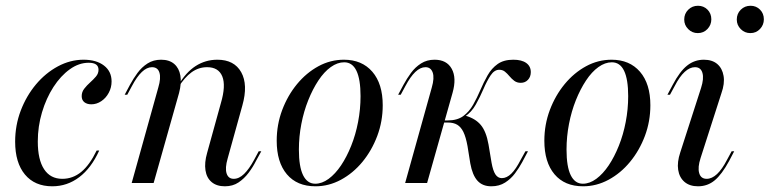

<svg xmlns="http://www.w3.org/2000/svg" viewBox="-20 -632 2658 663"><path d="M160.5 11.3Q100 11.3 66.1 -29.4Q32.3 -70.2 32.3 -142.7Q32.3 -199.2 51.6 -250Q71 -300.8 104 -340.3Q137.1 -379.8 179.8 -402.8Q222.6 -425.8 268.5 -425.8Q312.9 -425.8 339.1 -405.6Q365.3 -385.5 365.3 -350.8Q365.3 -329.8 355.6 -311.7Q346 -293.5 329.8 -282.7Q313.7 -271.8 295.2 -271.8Q280.6 -271.8 271.4 -279Q262.1 -286.3 262.1 -300Q262.1 -314.5 271 -325.8Q279.8 -337.1 291.1 -347.2Q302.4 -357.3 311.3 -367.7Q320.2 -378.2 320.2 -391.1Q320.2 -415.3 286.3 -415.3Q252.4 -415.3 221 -392.7Q189.5 -370.2 164.5 -331.5Q139.5 -292.7 125 -244Q110.5 -195.2 110.5 -143.5Q110.5 -80.6 132.3 -47.6Q154 -14.5 195.2 -14.5Q231.5 -14.5 260.5 -38.3Q289.5 -62.1 313.7 -112.1H322.6Q295.2 -51.6 253.6 -20.2Q212.1 11.3 160.5 11.3Z M756.5 11.3Q728.2 11.3 710.9 -3.2Q693.5 -17.7 689.5 -44Q685.5 -70.2 695.2 -104L742.7 -275.8Q760.5 -336.3 747.6 -368.1Q734.7 -400 695.2 -400Q666.1 -400 641.9 -382.7Q617.7 -365.3 596 -330.6L595.2 -337.1Q621.8 -382.3 655.6 -404Q689.5 -425.8 730.6 -425.8Q788.7 -425.8 812.9 -382.7Q837.1 -339.5 816.9 -267.7L766.1 -84.7Q756.5 -51.6 762.5 -33.1Q768.5 -14.5 787.1 -14.5Q805.6 -14.5 823 -31.5Q840.3 -48.4 857.3 -79.8L873.4 -109.7H882.3L863.7 -75.8Q853.2 -54.8 838.3 -35.1Q823.4 -15.3 803.6 -2Q783.9 11.3 756.5 11.3ZM434.7 0 526.6 -329.8Q536.3 -362.1 530.6 -381Q525 -400 504.8 -400Q487.1 -400 469.8 -383.5Q452.4 -366.9 435.5 -334.7L419.4 -304.8H410.5L429 -339.5Q440.3 -360.5 454.8 -380.2Q469.4 -400 489.5 -412.9Q509.7 -425.8 536.3 -425.8Q564.5 -425.8 581.5 -411.3Q598.4 -396.8 602.8 -371Q607.3 -345.2 598.4 -311.3L510.5 0Z M1069.4 11.3Q1005.6 11.3 970.6 -30.2Q935.5 -71.8 935.5 -146Q935.5 -201.6 954.4 -252Q973.4 -302.4 1005.6 -341.5Q1037.9 -380.6 1079.4 -403.2Q1121 -425.8 1167.7 -425.8Q1229.8 -425.8 1265.7 -384.3Q1301.6 -342.7 1301.6 -268.5Q1301.6 -212.9 1282.7 -162.5Q1263.7 -112.1 1231.5 -73Q1199.2 -33.9 1157.3 -11.3Q1115.3 11.3 1069.4 11.3ZM1068.5 2.4Q1091.9 2.4 1114.9 -14.5Q1137.9 -31.5 1157.7 -60.9Q1177.4 -90.3 1192.7 -128.6Q1208.1 -166.9 1216.5 -210.9Q1225 -254.8 1225 -300Q1225 -358.1 1210.9 -387.5Q1196.8 -416.9 1168.5 -416.9Q1145.2 -416.9 1122.2 -400.4Q1099.2 -383.9 1079.4 -354Q1059.7 -324.2 1044.4 -285.9Q1029 -247.6 1020.6 -204Q1012.1 -160.5 1012.1 -115.3Q1012.1 -56.5 1026.6 -27Q1041.1 2.4 1068.5 2.4Z M1676.6 11.3Q1646 11.3 1628.6 -8.1Q1611.3 -27.4 1604 -67.7L1594.4 -127.4Q1588.7 -158.9 1580.2 -176.2Q1571.8 -193.5 1558.9 -201.2Q1546 -208.9 1526.6 -208.9H1495.2L1496.8 -216.1H1525.8Q1558.9 -216.1 1579.4 -231Q1600 -246 1613.7 -270.2Q1627.4 -294.4 1638.7 -321Q1650 -347.6 1663.7 -371.8Q1677.4 -396 1698.4 -410.9Q1719.4 -425.8 1752.4 -425.8Q1781.5 -425.8 1797.2 -414.5Q1812.9 -403.2 1812.9 -383.1Q1812.9 -366.9 1803.2 -356.5Q1793.5 -346 1778.2 -346Q1765.3 -346 1756 -352.8Q1746.8 -359.7 1739.1 -369Q1731.5 -378.2 1723.4 -384.7Q1715.3 -391.1 1704 -391.1Q1687.1 -391.1 1674.2 -371.8Q1661.3 -352.4 1649.6 -325Q1637.9 -297.6 1623 -271Q1608.1 -244.4 1585.5 -229.8L1587.9 -232.3Q1621.8 -222.6 1640.3 -200.4Q1658.9 -178.2 1666.9 -133.1L1677.4 -70.2Q1682.3 -42.7 1690.7 -29.8Q1699.2 -16.9 1712.9 -16.9Q1729.8 -16.9 1745.6 -32.3Q1761.3 -47.6 1778.2 -80.6L1794.4 -109.7H1803.2L1783.1 -71.8Q1772.6 -52.4 1758.5 -33.5Q1744.4 -14.5 1724.2 -1.6Q1704 11.3 1676.6 11.3ZM1379 0 1471 -329.8Q1480.6 -362.9 1474.2 -381.5Q1467.7 -400 1449.2 -400Q1431.5 -400 1414.1 -383.5Q1396.8 -366.9 1379.8 -334.7L1363.7 -304.8H1354.8L1373.4 -339.5Q1384.7 -360.5 1399.2 -380.2Q1413.7 -400 1433.9 -412.9Q1454 -425.8 1480.6 -425.8Q1522.6 -425.8 1539.9 -394.4Q1557.3 -362.9 1542.7 -311.3L1454.8 0Z M1993.5 11.3Q1929.8 11.3 1894.8 -30.2Q1859.7 -71.8 1859.7 -146Q1859.7 -201.6 1878.6 -252Q1897.6 -302.4 1929.8 -341.5Q1962.1 -380.6 2003.6 -403.2Q2045.2 -425.8 2091.9 -425.8Q2154 -425.8 2189.9 -384.3Q2225.8 -342.7 2225.8 -268.5Q2225.8 -212.9 2206.9 -162.5Q2187.9 -112.1 2155.6 -73Q2123.4 -33.9 2081.5 -11.3Q2039.5 11.3 1993.5 11.3ZM1992.7 2.4Q2016.1 2.4 2039.1 -14.5Q2062.1 -31.5 2081.9 -60.9Q2101.6 -90.3 2116.9 -128.6Q2132.3 -166.9 2140.7 -210.9Q2149.2 -254.8 2149.2 -300Q2149.2 -358.1 2135.1 -387.5Q2121 -416.9 2092.7 -416.9Q2069.4 -416.9 2046.4 -400.4Q2023.4 -383.9 2003.6 -354Q1983.9 -324.2 1968.5 -285.9Q1953.2 -247.6 1944.8 -204Q1936.3 -160.5 1936.3 -115.3Q1936.3 -56.5 1950.8 -27Q1965.3 2.4 1992.7 2.4Z M2390.3 11.3Q2361.3 11.3 2343.5 -4Q2325.8 -19.4 2321.8 -45.6Q2317.7 -71.8 2329 -105.6L2400.8 -328.2Q2411.3 -360.5 2405.6 -380.2Q2400 -400 2379.8 -400Q2362.1 -400 2344.4 -383.9Q2326.6 -367.7 2309.7 -334.7L2293.5 -304.8H2284.7L2303.2 -339.5Q2327.4 -385.5 2352.8 -405.6Q2378.2 -425.8 2410.5 -425.8Q2439.5 -425.8 2456.9 -410.9Q2474.2 -396 2478.6 -369.8Q2483.1 -343.5 2471 -309.7L2399.2 -86.3Q2388.7 -54 2394.4 -34.3Q2400 -14.5 2420.2 -14.5Q2456.5 -14.5 2490.3 -79.8L2506.5 -109.7H2515.3L2497.6 -75.8Q2472.6 -29.8 2448 -9.3Q2423.4 11.3 2390.3 11.3ZM2571 -517.7Q2551.6 -517.7 2537.9 -531.5Q2524.2 -545.2 2524.2 -564.5Q2524.2 -584.7 2537.9 -598.4Q2551.6 -612.1 2571.8 -612.1Q2591.1 -612.1 2604.4 -598.8Q2617.7 -585.5 2617.7 -565.3Q2617.7 -546 2604.4 -531.9Q2591.1 -517.7 2571 -517.7ZM2389.5 -517.7Q2370.2 -517.7 2356.5 -531.5Q2342.7 -545.2 2342.7 -564.5Q2342.7 -584.7 2356.5 -598.4Q2370.2 -612.1 2390.3 -612.1Q2409.7 -612.1 2423 -598.8Q2436.3 -585.5 2436.3 -565.3Q2436.3 -546 2423 -531.9Q2409.7 -517.7 2389.5 -517.7Z"/></svg>

Font: Playfair 144pt
Style: Italic
Weight: 400
Italic angle: -15.6°
Designer: Claus Eggers Sørensen
Foundry: Claus Eggers Sørensen
Version: Version 2.001;gftools[0.9.30]